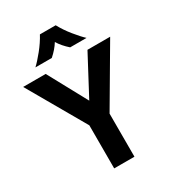

<svg xmlns="http://www.w3.org/2000/svg" viewBox="-218 -1041 1041 1158"><g transform="rotate(-30 303.0 -462.0)"><path d="M230 -300 0 -700H157L304 -429L448 -700H606L371 -300V0H230ZM246 -924H356Q380 -879 416.5 -834Q453 -789 479 -765H365Q325 -800 301 -839Q277 -800 237 -765H123Q149 -789 185.5 -834Q222 -879 246 -924Z"/></g></svg>

Font: KoHo
Style: Bold
Weight: 700
Designer: Cadson Demak & Katatrad Team
Foundry: Cadson Demak Co.,Ltd.
Version: Version 1.000; ttfautohint (v1.6)